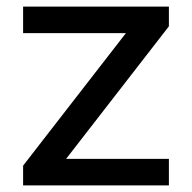

<svg xmlns="http://www.w3.org/2000/svg" viewBox="-20 -560 580 580"><path d="M179.7 -80.1C334.6 -279.9 438.2 -413.4 490.2 -480.5V-540H49.8V-460H360.4C205.4 -260.1 101.9 -126.6 49.8 -59.6V0H490.2V-80.1Z"/></svg>

Font: Helmet
Style: Regular
Weight: 400
Designer: Carl Enlund
Version: 1.0